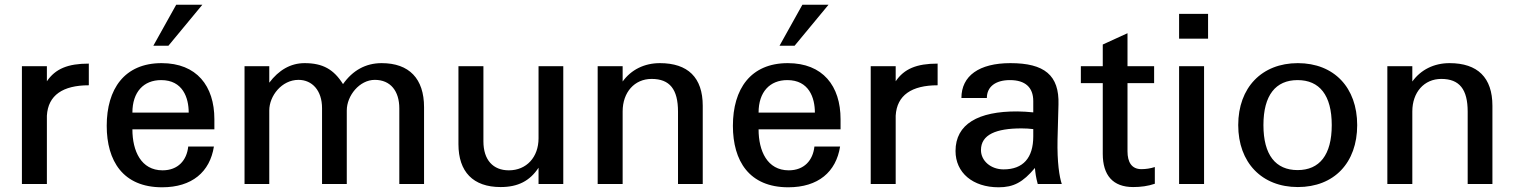

<svg xmlns="http://www.w3.org/2000/svg" viewBox="-20 -781 6428 815"><path d="M179 -290C184 -377 247 -419 357 -419V-511C268 -511 215 -489 179 -436V-500H73V0H179Z M433 -247C433 -98 502 14 668 14C795 14 871 -51 888 -159H779C773 -101 736 -58 670 -58C579 -58 542 -140 542 -232H890V-275C890 -416 815 -513 666 -513C508 -513 433 -403 433 -247ZM542 -303C542 -391 590 -441 664 -441C756 -441 781 -366 781 -303ZM839 -761H728L631 -587H695Z M1123 0V-312C1123 -374 1176 -442 1247 -442C1305 -442 1347 -397 1347 -322V0H1452V-312C1452 -375 1506 -442 1571 -442C1638 -442 1675 -394 1675 -321V0H1780V-326C1780 -447 1717 -513 1600 -513C1532 -513 1477 -482 1436 -424C1397 -486 1351 -513 1273 -513C1213 -513 1163 -483 1123 -430V-500H1018V0Z M2371 -500H2266V-194C2266 -114 2215 -58 2140 -58C2073 -58 2032 -102 2032 -181V-500H1926V-169C1926 -52 1988 13 2105 13C2179 13 2229 -13 2266 -69V0H2371Z M2623 -308C2623 -389 2673 -446 2746 -446C2823 -446 2858 -402 2858 -307V0H2963V-332C2963 -452 2900 -513 2781 -513C2715 -513 2659 -485 2623 -435V-500H2517V0H2623Z M3091 -247C3091 -98 3160 14 3326 14C3453 14 3529 -51 3546 -159H3437C3431 -101 3394 -58 3328 -58C3237 -58 3200 -140 3200 -232H3548V-275C3548 -416 3473 -513 3324 -513C3166 -513 3091 -403 3091 -247ZM3200 -303C3200 -391 3248 -441 3322 -441C3414 -441 3439 -366 3439 -303ZM3497 -761H3386L3289 -587H3353Z M3782 -290C3787 -377 3850 -419 3960 -419V-511C3871 -511 3818 -489 3782 -436V-500H3676V0H3782Z M4366 -202C4366 -111 4323 -62 4240 -62C4186 -62 4144 -98 4144 -144C4144 -210 4209 -236 4316 -236C4335 -236 4348 -235 4366 -233ZM4036 -140C4036 -48 4109 14 4219 14C4282 14 4322 -7 4373 -68C4375 -47 4377 -29 4385 0H4487C4477 -30 4467 -91 4469 -189L4473 -337C4477 -462 4413 -513 4269 -513C4136 -513 4061 -459 4061 -365H4169C4169 -413 4206 -441 4267 -441C4332 -441 4366 -410 4366 -352V-304C4345 -306 4321 -308 4299 -308C4132 -309 4036 -254 4036 -140Z M4661 -428V-128C4661 -37 4704 13 4790 13C4822 13 4853 9 4882 -1V-72C4864 -66 4844 -63 4825 -63C4784 -63 4766 -92 4766 -139V-428H4879V-500H4766V-640L4661 -592V-500H4568V-428Z M5091 0V-500H4985V0ZM4985 -617H5108V-722H4985Z M5236 -250C5236 -91 5336 13 5489 13C5643 13 5741 -90 5741 -250C5741 -409 5643 -513 5489 -513C5336 -513 5236 -409 5236 -250ZM5343 -250C5343 -377 5395 -441 5488 -441C5581 -441 5633 -377 5633 -250C5633 -123 5581 -59 5488 -59C5395 -59 5343 -123 5343 -250Z M5975 -308C5975 -389 6025 -446 6098 -446C6175 -446 6210 -402 6210 -307V0H6315V-332C6315 -452 6252 -513 6133 -513C6067 -513 6011 -485 5975 -435V-500H5869V0H5975Z"/></svg>

Font: Perun Medium
Style: Regular
Weight: 500
Foundry: Copyright (c) Stefan Peev, Context Ltd, 2016
Version: Version 1.089